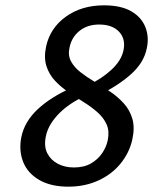

<svg xmlns="http://www.w3.org/2000/svg" viewBox="-20 -689 582 720"><path d="M236 11Q171 11 127.5 -14Q84 -39 67 -81.5Q50 -124 60 -175Q72 -233 121 -279Q170 -325 251 -361L284 -322Q229 -294 194.5 -256Q160 -218 152 -178Q144 -140 157.5 -114Q171 -88 197.5 -74.5Q224 -61 257 -61Q295 -61 321 -76Q347 -91 363 -114.5Q379 -138 384 -163Q391 -197 380 -222Q369 -247 346 -267.5Q323 -288 294 -306Q265 -324 236.5 -343.5Q208 -363 186 -386.5Q164 -410 154 -441.5Q144 -473 153 -515Q168 -584 227 -626.5Q286 -669 370 -669Q434 -669 472.5 -646.5Q511 -624 525.5 -586.5Q540 -549 530 -506Q519 -453 470.5 -410Q422 -367 350 -332L313 -371Q362 -394 398.5 -428Q435 -462 443 -500Q452 -543 426.5 -570Q401 -597 352 -597Q308 -597 278.5 -573.5Q249 -550 241 -512Q234 -482 246 -459.5Q258 -437 281.5 -418.5Q305 -400 334.5 -382.5Q364 -365 393 -345.5Q422 -326 444.5 -301Q467 -276 476.5 -243Q486 -210 476 -165Q465 -116 432 -75.5Q399 -35 348.5 -12Q298 11 236 11Z"/></svg>

Font: Ysabeau Infant SemiBold
Style: Italic
Weight: 600
Italic angle: -12°
Designer: Christian Thalmann (Catharsis Fonts)
Version: Version 2.002; featfreeze: ss01,ss02,lnum